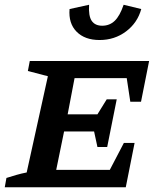

<svg xmlns="http://www.w3.org/2000/svg" viewBox="-30 -786 672 806"><path d="M-10 0 -3 -39Q19 -46 40 -52Q61 -58 82 -62L171 -466L87 -488L95 -530H596L562 -359H517L502 -458H283L254 -306H379L418 -369H460L420 -169H379L365 -234H239L206 -73H431L490 -186H535L498 0ZM388 -618Q326 -618 291.5 -653Q257 -688 262 -748L344 -766Q341 -719 355 -698.5Q369 -678 399 -678Q430 -678 451.5 -698.5Q473 -719 489 -766L563 -748Q547 -690 499 -654Q451 -618 388 -618Z"/></svg>

Font: Piazzolla SC SemiBold
Style: Italic
Weight: 600
Italic angle: -11.3°
Designer: Juan Pablo del Peral
Foundry: Huerta Tipografica
Version: Version 1.330